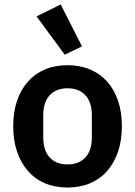

<svg xmlns="http://www.w3.org/2000/svg" viewBox="-20 -825 603 857"><path d="M281 12Q225 12 180.5 -7Q136 -26 104.5 -62Q73 -98 56 -148.5Q39 -199 39 -262Q39 -325 56 -375Q73 -425 104.5 -460.5Q136 -496 180.5 -515Q225 -534 281 -534Q337 -534 382 -515Q427 -496 458.5 -460.5Q490 -425 507 -375Q524 -325 524 -262Q524 -199 507 -148.5Q490 -98 458.5 -62Q427 -26 382 -7Q337 12 281 12ZM281 -91Q332 -91 361 -122Q390 -153 390 -213V-310Q390 -369 361 -400Q332 -431 281 -431Q231 -431 202 -400Q173 -369 173 -310V-213Q173 -153 202 -122Q231 -91 281 -91ZM143 -752 251 -805 346 -618 269 -581Z"/></svg>

Font: IBM Plex Sans Hebrew SmBld
Style: Regular
Weight: 600
Designer: Mike Abbink, Paul van der Laan, Pieter van Rosmalen, Yanek Iontef
Foundry: Bold Monday
Version: Version 1.3